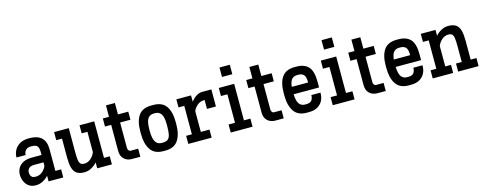

<svg xmlns="http://www.w3.org/2000/svg" viewBox="-29 -1412 5296 2108"><g transform="rotate(-15 2618.5 -358.0)"><path d="M190.4 5.9Q149.4 5.9 121.8 -9.8Q94.2 -25.4 77.9 -49.6Q61.5 -73.7 54.7 -99.9Q47.9 -126 47.9 -146.5V-152.8Q47.9 -190.9 66.4 -224.6Q85 -258.3 124.3 -279.1Q163.6 -299.8 225.1 -299.8H334V-333Q334 -377.9 318.4 -399.4Q302.7 -420.9 251 -420.9Q215.8 -420.9 197.5 -408.7Q179.2 -396.5 172.4 -379.6Q165.5 -362.8 165.5 -347.7V-344.2H61.5V-347.7Q61.5 -385.7 80.3 -423.8Q99.1 -461.9 140.6 -487.3Q182.1 -512.7 251 -512.7Q435.5 -512.7 435.5 -338.9V-91.8H501V0H334V-63.5Q305.2 -32.2 268.3 -13.2Q231.4 5.9 190.4 5.9ZM230.5 -215.8Q186 -215.8 167.7 -197Q149.4 -178.2 149.4 -152.3V-147.5Q149.4 -134.8 153.8 -120.4Q158.2 -106 171.4 -95.9Q184.6 -85.9 210 -85.9Q256.3 -85.9 287.8 -113Q319.3 -140.1 334 -176.8V-215.8Z M740.2 5.9Q683.1 5.9 652.1 -17.3Q621.1 -40.5 609.4 -86.9Q597.7 -133.3 597.7 -202.1V-415H532.2V-506.8H699.2V-232.4Q699.2 -175.8 703.9 -143.8Q708.5 -111.8 722.7 -98.9Q736.8 -85.9 764.6 -85.9Q806.2 -85.9 839.6 -116Q873 -146 886.7 -184.6V-415H821.3V-506.8H988.3V-91.8H1053.7V0H886.7V-66.9Q857.9 -34.2 820.1 -14.2Q782.2 5.9 740.2 5.9Z M1280.3 0Q1228 0 1193.1 -32.5Q1158.2 -64.9 1158.2 -125V-420.9H1087.9V-512.7H1158.2V-642.6H1259.8V-512.7H1377V-420.9H1259.8V-129.9Q1259.8 -114.3 1269.3 -103Q1278.8 -91.8 1290 -91.8H1377V0Z M1637.7 5.9Q1537.6 5.9 1492.9 -60.8Q1448.2 -127.4 1448.2 -242.2V-270.5Q1448.2 -385.3 1492.9 -449Q1537.6 -512.7 1637.7 -512.7H1661.1Q1761.2 -512.7 1805.9 -449Q1850.6 -385.3 1850.6 -270.5V-242.2Q1850.6 -127.4 1805.9 -60.8Q1761.2 5.9 1661.1 5.9ZM1642.6 -420.9Q1595.7 -420.9 1572.8 -385.7Q1549.8 -350.6 1549.8 -265.1V-247.1Q1549.8 -161.6 1572.8 -123.8Q1595.7 -85.9 1642.6 -85.9H1655.8Q1691.9 -85.9 1712.2 -100.6Q1732.4 -115.2 1740.7 -150.4Q1749 -185.5 1749 -247.1V-265.1Q1749 -350.6 1725.8 -385.7Q1702.6 -420.9 1655.8 -420.9Z M1921.9 0V-91.8H1987.3V-415H1921.9V-506.8H2088.9V-434.6Q2114.3 -468.8 2147.7 -490.7Q2181.2 -512.7 2219.7 -512.7H2321.3V-318.4H2219.7V-419.9Q2168.9 -419.9 2136.2 -391.4Q2103.5 -362.8 2088.9 -328.6V-91.8H2187.5V0Z M2469.7 -614.3V-721.7H2586.9V-614.3ZM2404.3 0V-91.8H2477.5V-415H2404.3V-506.8H2579.1V-91.8H2652.3V0Z M2910.2 0Q2857.9 0 2823 -32.5Q2788.1 -64.9 2788.1 -125V-420.9H2717.8V-512.7H2788.1V-642.6H2889.6V-512.7H3006.8V-420.9H2889.6V-129.9Q2889.6 -114.3 2899.2 -103Q2908.7 -91.8 2919.9 -91.8H3006.8V0Z M3267.6 5.9Q3167.5 5.9 3122.8 -60.8Q3078.1 -127.4 3078.1 -242.2V-270.5Q3078.1 -385.3 3122.8 -449Q3167.5 -512.7 3267.6 -512.7H3286.1Q3377.4 -512.7 3423.3 -462.9Q3469.2 -413.1 3469.2 -294.9V-227.1H3180.2Q3182.6 -152.3 3205.6 -119.1Q3228.5 -85.9 3272.5 -85.9H3286.6Q3331.5 -85.9 3348.4 -108.9Q3365.2 -131.8 3365.2 -165V-168.5H3469.2V-160.2Q3469.2 -117.2 3450.7 -79.3Q3432.1 -41.5 3393.1 -17.8Q3354 5.9 3292 5.9ZM3272.5 -420.9Q3232.4 -420.9 3210 -395.8Q3187.5 -370.6 3181.6 -311H3367.7Q3367.2 -378.9 3345.2 -399.9Q3323.2 -420.9 3285.6 -420.9Z M3629.4 -614.3V-721.7H3746.6V-614.3ZM3564 0V-91.8H3637.2V-415H3564V-506.8H3738.8V-91.8H3812V0Z M4069.8 0Q4017.6 0 3982.7 -32.5Q3947.8 -64.9 3947.8 -125V-420.9H3877.4V-512.7H3947.8V-642.6H4049.3V-512.7H4166.5V-420.9H4049.3V-129.9Q4049.3 -114.3 4058.8 -103Q4068.4 -91.8 4079.6 -91.8H4166.5V0Z M4427.2 5.9Q4327.1 5.9 4282.5 -60.8Q4237.8 -127.4 4237.8 -242.2V-270.5Q4237.8 -385.3 4282.5 -449Q4327.1 -512.7 4427.2 -512.7H4445.8Q4537.1 -512.7 4583 -462.9Q4628.9 -413.1 4628.9 -294.9V-227.1H4339.8Q4342.3 -152.3 4365.2 -119.1Q4388.2 -85.9 4432.1 -85.9H4446.3Q4491.2 -85.9 4508.1 -108.9Q4524.9 -131.8 4524.9 -165V-168.5H4628.9V-160.2Q4628.9 -117.2 4610.4 -79.3Q4591.8 -41.5 4552.7 -17.8Q4513.7 5.9 4451.7 5.9ZM4432.1 -420.9Q4392.1 -420.9 4369.6 -395.8Q4347.2 -370.6 4341.3 -311H4527.3Q4526.9 -378.9 4504.9 -399.9Q4482.9 -420.9 4445.3 -420.9Z M4700.2 0V-91.8H4765.6V-415H4700.2V-506.8H4867.2V-439.9Q4896 -472.7 4933.8 -492.7Q4971.7 -512.7 5013.7 -512.7Q5071.3 -512.7 5102.1 -489.5Q5132.8 -466.3 5144.5 -420.2Q5156.2 -374 5156.2 -304.7V-91.8H5221.7V0H4989.3V-91.8H5054.7V-274.4Q5054.7 -331.5 5050 -363.3Q5045.4 -395 5031.5 -408Q5017.6 -420.9 4989.3 -420.9Q4947.8 -420.9 4914.3 -391.1Q4880.9 -361.3 4867.2 -322.3V-91.8H4932.6V0Z"/></g></svg>

Font: Kay Pho Du
Style: Bold
Weight: 700
Designer: Victor Gaultney, Khu Oo Reh
Foundry: SIL International
Version: Version 3.000